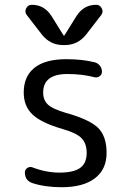

<svg xmlns="http://www.w3.org/2000/svg" viewBox="-20 -780 540 810"><path d="M245.1 -235.4Q154.3 -261.7 117.2 -296.9Q80.1 -332 80.1 -389.6Q80.1 -458 125.5 -494.1Q170.9 -530.3 259.8 -530.3Q326.2 -530.3 377.9 -517.6Q391.6 -514.6 400.9 -503.4Q410.2 -492.2 410.2 -477.5Q410.2 -465.8 400.4 -458.5Q390.6 -451.2 378.9 -454.1Q326.2 -467.8 264.6 -467.8Q162.1 -467.8 162.1 -389.6Q162.1 -357.4 182.1 -338.9Q202.1 -320.3 254.9 -304.7Q357.4 -276.4 393.6 -240.7Q429.7 -205.1 429.7 -135.3Q429.7 -65.4 380.4 -27.8Q331.1 9.8 240.2 9.8Q168.9 9.8 116.2 -7.8Q85 -18.6 85 -52.7Q85 -64.5 95.2 -71.3Q105.5 -78.1 116.2 -74.2Q173.8 -51.8 230.5 -51.8Q291 -51.8 318.4 -71.8Q345.7 -91.8 345.7 -134.8Q345.7 -173.8 324.7 -196.3Q303.7 -218.8 245.1 -235.4ZM156.2 -634.8 92.8 -716.8Q83 -729.5 90.3 -744.6Q97.7 -759.8 114.3 -759.8Q166 -759.8 196.3 -713.9L248 -630.9Q248 -629.9 250 -629.9Q252 -629.9 252 -630.9L303.7 -713.9Q334 -759.8 385.7 -759.8Q401.4 -759.8 409.2 -745.1Q417 -730.5 407.2 -716.8L343.8 -634.8Q308.6 -589.8 252.9 -589.8H247.1Q191.4 -589.8 156.2 -634.8Z"/></svg>

Font: Rounded Mgen+ 1mn regular
Style: Regular
Weight: 400
Designer: [Source Han Sans]
Ryoko NISHIZUKA  (kana & ideographs); Paul D. Hunt (Latin, Greek & Cyrillic); Wenlong ZHANG  (bopomofo
Version: Version 1.059.20150602